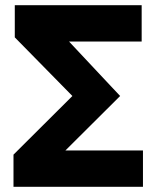

<svg xmlns="http://www.w3.org/2000/svg" viewBox="-20 -720 603 740"><path d="M32 0V-124L259 -350L37 -576V-700H526V-560H246L443 -350L232 -140H531V0Z"/></svg>

Font: Tektur
Style: Bold
Weight: 700
Designer: Adam Jagosz
Foundry: Adam Jagosz
Version: Version 1.005;gftools[0.9.30]